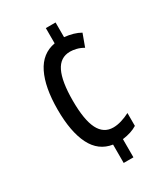

<svg xmlns="http://www.w3.org/2000/svg" viewBox="-182 -809 793 905"><g transform="rotate(-30 214.5 -357.0)"><path d="M271 -644Q322 -639 357 -619L332 -551Q313 -562 294.5 -566.5Q276 -571 261 -571Q207 -571 182 -519.5Q157 -468 157 -364Q157 -259 182.5 -209Q208 -159 260 -159Q281 -159 304.5 -166Q328 -173 351 -185V-115Q319 -95 271 -89V10H218V-90Q145 -101 109.5 -171.5Q74 -242 74 -363Q74 -484 109.5 -556Q145 -628 218 -641V-724H271Z"/></g></svg>

Font: Noto Sans Bengali ExtraCondensed
Style: Regular
Weight: 400
Width: 2
Designer: Jelle Bosma - Monotype Design Team
Foundry: Monotype Imaging Inc.
Version: Version 2.003; ttfautohint (v1.8.4.7-5d5b)